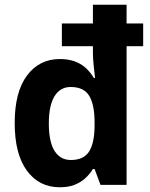

<svg xmlns="http://www.w3.org/2000/svg" viewBox="-20 -780 634 810"><path d="M232 10Q145 10 93.5 -60Q42 -130 42 -261Q42 -392 94 -461.5Q146 -531 233 -531Q267 -531 294 -521.5Q321 -512 341 -494Q361 -476 376 -451H381Q378 -476 375 -505.5Q372 -535 372 -557V-585H241V-681H372V-760H514V-681H584V-585H514V0H404L379 -67H372Q358 -44 338 -26.5Q318 -9 292.5 0.5Q267 10 232 10ZM279 -105Q332 -105 355 -139.5Q378 -174 379 -246V-264Q379 -338 356.5 -375.5Q334 -413 278 -413Q234 -413 210 -374Q186 -335 186 -259Q186 -182 210 -143.5Q234 -105 279 -105Z"/></svg>

Font: Noto Sans Thai SemiCondensed
Style: Bold
Weight: 700
Width: 4
Designer: Monotype Design Team
Foundry: Monotype Imaging Inc.
Version: Version 2.001